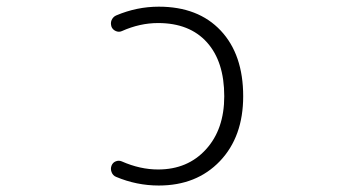

<svg xmlns="http://www.w3.org/2000/svg" viewBox="-20 -576 1040 584"><path d="M319.3 -72.3Q323.2 -82 332.5 -85.4Q341.8 -88.9 350.6 -85Q406.2 -60.5 460.9 -60.5Q550.8 -60.5 606.4 -121.6Q662.1 -182.6 662.1 -283.2Q662.1 -388.7 609.4 -447.3Q556.6 -505.9 460.9 -505.9Q405.3 -505.9 350.6 -481.4Q341.8 -477.5 332.5 -481.4Q323.2 -485.4 319.3 -494.1Q317.4 -500 317.4 -504.9Q317.4 -509.8 319.3 -514.6Q324.2 -525.4 334 -529.3Q396.5 -555.7 462.9 -555.7Q583 -555.7 651.4 -482.9Q719.7 -410.2 719.7 -283.2Q719.7 -160.2 648.9 -85.9Q578.1 -11.7 462.9 -11.7Q395.5 -11.7 333 -38.1Q323.2 -42 319.3 -52.7Q317.4 -57.6 317.4 -62.5Q317.4 -67.4 319.3 -72.3Z"/></svg>

Font: Rounded Mgen+ 1m light
Style: Regular
Weight: 200
Designer: [Source Han Sans]
Ryoko NISHIZUKA  (kana & ideographs); Paul D. Hunt (Latin, Greek & Cyrillic); Wenlong ZHANG  (bopomofo
Version: Version 1.059.20150602